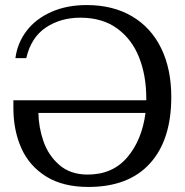

<svg xmlns="http://www.w3.org/2000/svg" viewBox="-20 -730 732 760"><path d="M658 -346Q658 -176 573.5 -83Q489 10 330 10Q229 10 162.5 -31.5Q96 -73 64.5 -143.5Q33 -214 33 -303V-333H559V-341Q559 -431 530.5 -503Q502 -575 443.5 -617.5Q385 -660 298 -660Q220 -660 161.5 -621Q103 -582 84 -500H41Q49 -560 85 -607.5Q121 -655 182.5 -682.5Q244 -710 323 -710Q427 -710 502.5 -665.5Q578 -621 618 -539Q658 -457 658 -346ZM556 -283H132Q133 -225 152.5 -169.5Q172 -114 215.5 -76.5Q259 -39 327 -39Q426 -39 484 -107.5Q542 -176 556 -283Z"/></svg>

Font: TavirajRegular
Style: Regular
Weight: 400
Designer: Katatrad Team
Foundry: CadsonDemak
Version: Version 1.000